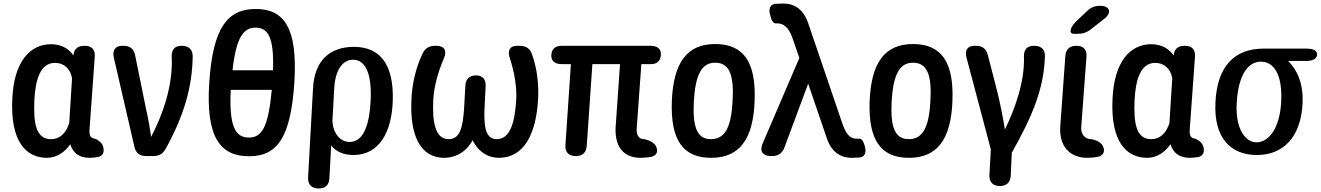

<svg xmlns="http://www.w3.org/2000/svg" viewBox="-20 -848 7502 1090"><path d="M50 -290C37 -41 130 48 247 48C300 48 346 18 379 -29C394 20 429 48 489 48C503 48 518 46 534 44C563 39 574 17 566 -14C558 -46 521 -60 521 -60C483 -64 487 -95 489 -124L518 -526C521 -566 501 -588 461 -588H459C421 -588 400 -570 397 -533C368 -575 324 -597 270 -597C150 -597 60 -498 50 -290ZM175 -279C181 -398 210 -491 292 -491C345 -491 380 -456 389 -404L373 -150C358 -100 325 -58 270 -58C182 -58 170 -151 175 -279Z M809 38H849C882 38 905 26 921 -4C1023 -190 1071 -348 1074 -528C1074 -567 1051 -588 1013 -588H1011C971 -588 953 -565 955 -525C963 -363 903 -194 838 -71C831 -122 822 -172 811 -220L747 -535C740 -570 718 -588 682 -588H674C635 -588 617 -563 626 -522L743 -15C751 21 773 38 809 38Z M1394 39C1552 39 1630 -63 1651 -378C1671 -694 1591 -797 1431 -797C1274 -797 1188 -694 1168 -378C1147 -63 1234 39 1394 39ZM1290 -338H1523C1503 -125 1467 -67 1392 -67C1319 -67 1279 -126 1290 -338ZM1300 -449C1321 -636 1362 -691 1430 -691C1502 -691 1536 -637 1530 -449Z M1757 -346 1729 160C1727 199 1749 222 1788 222H1789C1827 222 1848 203 1850 164L1860 -22C1887 12 1930 32 1986 32C2133 32 2206 -98 2210 -284C2214 -480 2140 -582 1989 -582C1852 -582 1765 -504 1757 -346ZM1867 -159 1878 -356C1883 -436 1918 -509 1984 -509C2056 -509 2092 -427 2084 -274C2078 -152 2048 -42 1965 -42C1911 -42 1872 -91 1867 -159Z M2731 -238 2737 -359C2739 -398 2719 -420 2683 -420C2646 -420 2624 -401 2622 -362L2615 -238C2608 -123 2591 -58 2527 -58C2450 -58 2433 -156 2440 -288C2445 -356 2464 -433 2500 -517C2519 -560 2503 -588 2457 -588H2451C2418 -588 2395 -576 2380 -546C2342 -468 2320 -376 2316 -288C2305 -84 2363 48 2503 48C2553 48 2622 25 2663 -52C2698 18 2754 48 2812 48C2953 48 3024 -84 3035 -288C3039 -375 3028 -465 2999 -543C2987 -575 2964 -588 2930 -588H2914C2875 -588 2860 -561 2874 -519C2902 -434 2913 -357 2911 -288C2904 -156 2877 -58 2800 -58C2739 -58 2725 -123 2731 -238Z M3673 -588H3171C3133 -588 3112 -571 3110 -536C3108 -502 3130 -484 3169 -484H3221L3190 -24C3187 15 3208 38 3248 38H3249C3287 38 3308 18 3311 -20L3343 -484H3500L3475 -127C3469 -20 3516 48 3617 48C3635 48 3655 46 3673 43C3708 37 3719 12 3704 -18C3688 -49 3638 -58 3638 -58C3601 -58 3592 -86 3595 -124L3621 -484H3675C3710 -484 3729 -501 3732 -536C3734 -570 3713 -588 3673 -588Z M4017 48C4177 48 4256 -56 4264 -274C4273 -495 4202 -598 4040 -598C3881 -598 3803 -494 3794 -274C3786 -55 3856 48 4017 48ZM3919 -274C3928 -425 3964 -492 4040 -492C4119 -492 4148 -426 4139 -274C4131 -124 4095 -58 4016 -58C3939 -58 3911 -123 3919 -274Z M4480 -629 4518 -519 4309 -32C4291 9 4310 38 4355 38H4364C4398 38 4421 22 4433 -10L4568 -373L4674 -63C4699 12 4749 48 4816 48C4828 48 4844 47 4860 46C4887 43 4899 22 4891 -12C4883 -47 4871 -62 4857 -61C4813 -57 4788 -73 4762 -147L4568 -717C4542 -793 4493 -828 4425 -828C4413 -828 4397 -827 4381 -826C4354 -823 4343 -800 4351 -767C4359 -732 4371 -714 4385 -715C4429 -719 4459 -690 4480 -629Z M5140 48C5300 48 5379 -56 5387 -274C5396 -495 5325 -598 5163 -598C5004 -598 4926 -494 4917 -274C4909 -55 4979 48 5140 48ZM5042 -274C5051 -425 5087 -492 5163 -492C5242 -492 5271 -426 5262 -274C5254 -124 5218 -58 5139 -58C5062 -58 5034 -123 5042 -274Z M5467 -521 5605 0 5597 146C5595 185 5617 208 5656 208C5694 208 5716 188 5718 149L5724 19C5835 -178 5907 -340 5912 -528C5914 -567 5891 -588 5852 -588H5850C5810 -588 5792 -566 5793 -526C5798 -386 5743 -232 5685 -113C5675 -176 5656 -272 5641 -330L5588 -536C5579 -570 5558 -588 5522 -588H5512C5473 -588 5456 -563 5467 -521Z M6028 -530 5999 -127C5993 -19 6052 48 6153 48C6172 48 6191 46 6210 43C6245 36 6256 11 6241 -19C6225 -51 6175 -58 6175 -58C6137 -58 6116 -89 6118 -124L6148 -526C6151 -566 6131 -588 6091 -588H6090C6052 -588 6031 -568 6028 -530ZM6077 -656H6097C6126 -656 6149 -663 6172 -681L6249 -741C6294 -776 6281 -815 6226 -815C6196 -815 6174 -807 6152 -786L6093 -730C6053 -692 6046 -656 6077 -656Z M6296 -290C6283 -41 6376 48 6493 48C6546 48 6592 18 6625 -29C6640 20 6675 48 6735 48C6749 48 6764 46 6780 44C6809 39 6820 17 6812 -14C6804 -46 6767 -60 6767 -60C6729 -64 6733 -95 6735 -124L6764 -526C6767 -566 6747 -588 6707 -588H6705C6667 -588 6646 -570 6643 -533C6614 -575 6570 -597 6516 -597C6396 -597 6306 -498 6296 -290ZM6421 -279C6427 -398 6456 -491 6538 -491C6591 -491 6626 -456 6635 -404L6619 -150C6604 -100 6571 -58 6516 -58C6428 -58 6416 -151 6421 -279Z M7116 32C7261 32 7366 -65 7375 -264C7379 -373 7346 -449 7293 -502H7396C7433 -502 7455 -514 7457 -537C7459 -560 7437 -572 7397 -572H7153C6991 -572 6889 -475 6880 -264C6871 -65 6966 32 7116 32ZM7001 -264C7010 -424 7066 -498 7138 -498C7212 -498 7263 -424 7253 -264C7244 -115 7180 -40 7113 -40C7051 -40 6992 -115 7001 -264Z"/></svg>

Font: 寒蝉团圆体 Round
Style: Regular
Weight: 500
Designer: 寒蝉字型
Version: Version 2.700;Glyphs 3.1.1 (3135)